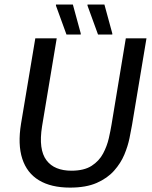

<svg xmlns="http://www.w3.org/2000/svg" viewBox="-20 -820 673 852"><path d="M290.8 12.5Q206.7 12.5 152.9 -20Q99.2 -52.5 78.8 -115.8Q58.3 -179.2 73.3 -270.8L136.7 -650H231.7L166.7 -260Q158.3 -207.5 163.3 -170Q168.3 -132.5 186.2 -108.8Q204.2 -85 232.1 -73.8Q260 -62.5 296.7 -62.5Q353.3 -62.5 386.7 -84.2Q420 -105.8 437.5 -138.8Q455 -171.7 462.9 -206.7Q470.8 -241.7 475 -267.5L538.3 -650H630L565.8 -265Q561.7 -241.7 554.6 -206.7Q547.5 -171.7 531.7 -133.8Q515.8 -95.8 486.2 -62.5Q456.7 -29.2 409.2 -8.3Q361.7 12.5 290.8 12.5ZM275 -666.7 228.3 -795V-800H303.3L338.3 -671.7V-666.7ZM415 -666.7 368.3 -795V-800H443.3L478.3 -671.7V-666.7Z"/></svg>

Font: Familjen Grotesk
Style: Italic
Weight: 400
Italic angle: -9.46201°
Designer: Anders Wikstroem, Jonas Baeckman, Matilda Gysing, Kristian Moeller
Foundry: Familjen STHLM AB
Version: Version 2.000